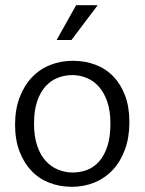

<svg xmlns="http://www.w3.org/2000/svg" viewBox="-20 -710 557 739"><path d="M478 -240Q478 -181 461 -134.5Q444 -88 414 -56Q384 -24 343.5 -7.5Q303 9 257 9Q210 9 170 -6.5Q130 -22 101 -52.5Q72 -83 55 -127.5Q38 -172 38 -230Q38 -289 55.5 -335Q73 -381 103 -412.5Q133 -444 173.5 -460Q214 -476 261 -476Q307 -476 347 -461Q387 -446 416 -416Q445 -386 461.5 -342Q478 -298 478 -240ZM405 -235Q405 -284 392.5 -319.5Q380 -355 359.5 -377.5Q339 -400 312.5 -410.5Q286 -421 258 -421Q230 -421 203.5 -411Q177 -401 156.5 -379Q136 -357 123.5 -321.5Q111 -286 111 -235Q111 -184 123.5 -148Q136 -112 157 -89.5Q178 -67 205 -56.5Q232 -46 260 -46Q288 -46 314 -55.5Q340 -65 360.5 -87.5Q381 -110 393 -146Q405 -182 405 -235ZM255 -556H198L273 -690H356Z"/></svg>

Font: Mukta Vaani Light
Style: Regular
Weight: 300
Designer: Noopur Datye, Girish Dalvi, Yashodeep Gholap, Pallavi Karambelkar
Foundry: Ek Type
Version: Version 2.538;PS 1.000;hotconv 16.6.51;makeotf.lib2.5.65220;